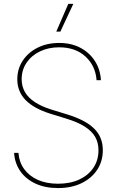

<svg xmlns="http://www.w3.org/2000/svg" viewBox="-20 -960 603 991"><path d="M279.3 10.7Q213.4 10.7 163.6 -12.2Q113.8 -35.2 85 -76.2Q56.2 -117.2 52.7 -170.9H75.2Q78.6 -123.5 104.5 -87.6Q130.4 -51.8 175 -31.7Q219.7 -11.7 279.3 -11.7Q342.3 -11.7 389.2 -33.4Q436 -55.2 462.2 -94.2Q488.3 -133.3 488.3 -184.6Q488.3 -223.6 471.2 -253.4Q454.1 -283.2 417.7 -306.4Q381.3 -329.6 322.3 -347.7L240.2 -373Q154.3 -399.9 111.8 -443.8Q69.3 -487.8 69.3 -550.8Q69.3 -604.5 97.4 -647Q125.5 -689.5 174.3 -713.9Q223.1 -738.3 285.2 -738.3Q347.7 -738.3 394.8 -713.4Q441.9 -688.5 469.7 -645.3Q497.6 -602.1 501 -545.9H478.5Q473.1 -620.1 421.4 -668Q369.6 -715.8 285.2 -715.8Q230 -715.8 186 -694.6Q142.1 -673.3 116.9 -636Q91.8 -598.6 91.8 -550.8Q91.8 -514.6 108.6 -485.1Q125.5 -455.6 159.7 -433.1Q193.8 -410.6 245.1 -394.5L328.1 -369.1Q375 -354.5 409.4 -336.4Q443.8 -318.4 466.3 -295.9Q488.8 -273.4 499.8 -245.8Q510.7 -218.3 510.7 -184.6Q510.7 -127.9 481.7 -83.7Q452.6 -39.6 400.6 -14.4Q348.6 10.7 279.3 10.7ZM270.5 -796.9 332.5 -939.9H358.4L291.5 -796.9Z"/></svg>

Font: Inter 28pt Thin
Style: Regular
Weight: 250
Designer: Rasmus Andersson
Foundry: rsms
Version: Version 4.001;git-66647c0bb